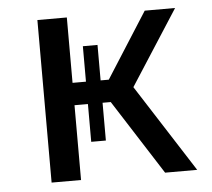

<svg xmlns="http://www.w3.org/2000/svg" viewBox="-44 -588 703 636"><g transform="rotate(-5 307.5 -270.5)"><path d="M102.6 0V-540.5H200.5V-323.1H245.1V-441H293.8V-323.1H321L459.5 -540.5H560.5L400 -291.3L586.7 0H480L321 -248.7H293.8V-123.1H245.1V-248.7H200.5V0Z"/></g></svg>

Font: Fira Code Retina
Style: Regular
Weight: 450
Monospace: yes
Designer: Carrois Corporate, Edenspiekermann AG, Nikita Prokopov
Foundry: Carrois Corporate, Edenspiekermann AG, Nikita Prokopov
Version: Version 6.002